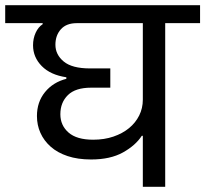

<svg xmlns="http://www.w3.org/2000/svg" viewBox="-40 -718 789 738"><path d="M509 -196H505Q481 -159 432.5 -132Q384 -105 310 -105Q259 -105 220 -118Q181 -131 155 -154Q129 -177 115.5 -207Q102 -237 102 -272Q102 -326 133 -364Q164 -402 215 -415V-421Q154 -430 120.5 -464Q87 -498 87 -544Q87 -570 97 -592Q107 -614 124 -625V-629H-20V-698H729V-629H595V0H509ZM318 -181Q361 -181 396 -193Q431 -205 456 -225.5Q481 -246 495 -274Q509 -302 509 -335V-629H255Q215 -629 194 -605.5Q173 -582 173 -546Q173 -508 205 -481.5Q237 -455 306 -455H384V-381H310Q250 -381 221 -352.5Q192 -324 192 -279Q192 -236 223.5 -208.5Q255 -181 318 -181Z"/></svg>

Font: IBM Plex Sans Devanagari Text
Style: Regular
Weight: 450
Designer: Mike Abbink, Paul van der Laan, Pieter van Rosmalen, Erin McLaughlin
Foundry: Bold Monday
Version: Version 1.1